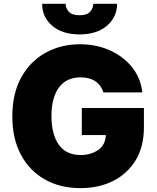

<svg xmlns="http://www.w3.org/2000/svg" viewBox="-20 -967 813 997"><path d="M517 -487.2Q505.3 -524.5 475.5 -544.9Q445.7 -565.3 399.1 -565.3Q324.6 -565.3 285.9 -512.4Q247.2 -459.5 247.2 -365.1Q247.2 -269.2 285.3 -215.6Q323.5 -161.9 399.1 -161.9Q449.6 -161.9 488.3 -187.1Q527 -212.4 529.5 -265.6H404.8V-406.2H727.3V-305.4Q727.3 -206 684.7 -135.5Q642 -65 567.6 -27.5Q493.3 9.9 397.7 9.9Q292.3 9.9 212.7 -35.2Q133.2 -80.3 88.6 -163.7Q44 -247.2 44 -362.2Q44 -482.2 90.9 -566.1Q137.8 -649.9 217.3 -693.5Q296.9 -737.2 394.9 -737.2Q480.8 -737.2 551.5 -705.1Q622.2 -672.9 666.7 -616.7Q711.3 -560.4 718.8 -487.2ZM464.5 -947.4H588.1Q587.7 -878.2 535.2 -833.3Q482.6 -788.4 393.5 -788.4Q303.6 -788.4 251.1 -833.3Q198.5 -878.2 198.9 -947.4H321Q320.7 -925.1 337.2 -906.4Q353.7 -887.8 393.5 -887.8Q431.5 -887.8 447.8 -905.9Q464.1 -924 464.5 -947.4Z"/></svg>

Font: Inter UI Black
Style: Regular
Weight: 900
Designer: Rasmus Andersson
Foundry: rsms
Version: 3.2;8d6f07862